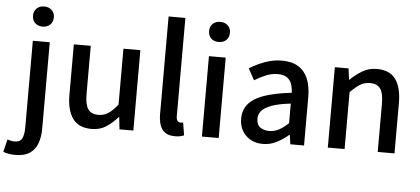

<svg xmlns="http://www.w3.org/2000/svg" viewBox="-109 -936 2865 1311"><g transform="rotate(5 1323.0 -280.5)"><path d="M37 236Q9 236 -12 232Q-33 228 -48 222L-27 136Q-16 139 -3 142Q10 145 23 145Q61 145 74 118Q87 91 87 43V-551H203V41Q203 98 187 142Q171 186 134.5 211Q98 236 37 236ZM144 -653Q113 -653 93 -672Q73 -691 73 -723Q73 -753 93 -772Q113 -791 144 -791Q176 -791 196 -772Q216 -753 216 -723Q216 -691 196 -672Q176 -653 144 -653Z M538 14Q450 14 409 -43Q368 -100 368 -204V-551H484V-218Q484 -148 506 -117Q528 -86 576 -86Q614 -86 644 -105.5Q674 -125 708 -168V-551H824V0H729L720 -83H717Q679 -40 637 -13Q595 14 538 14Z M1110 14Q1068 14 1043 -3.5Q1018 -21 1007 -53.5Q996 -86 996 -130V-797H1111V-124Q1111 -101 1119.5 -91.5Q1128 -82 1138 -82Q1142 -82 1146 -82.5Q1150 -83 1158 -84L1172 3Q1162 7 1147 10.5Q1132 14 1110 14Z M1294 0V-551H1409V0ZM1352 -653Q1319 -653 1299.5 -672Q1280 -691 1280 -723Q1280 -753 1299.5 -772Q1319 -791 1352 -791Q1383 -791 1403 -772Q1423 -753 1423 -723Q1423 -691 1403 -672Q1383 -653 1352 -653Z M1712 14Q1665 14 1628.5 -6Q1592 -26 1571 -62Q1550 -98 1550 -146Q1550 -235 1628.5 -283.5Q1707 -332 1879 -351Q1878 -383 1869 -410Q1860 -437 1837.5 -453.5Q1815 -470 1774 -470Q1731 -470 1691 -453Q1651 -436 1615 -414L1572 -492Q1601 -510 1636 -526.5Q1671 -543 1711 -553.5Q1751 -564 1794 -564Q1863 -564 1907 -536.5Q1951 -509 1972.5 -457Q1994 -405 1994 -331V0H1900L1891 -63H1887Q1850 -31 1806 -8.5Q1762 14 1712 14ZM1747 -78Q1783 -78 1814 -94.5Q1845 -111 1879 -143V-277Q1798 -268 1750 -250.5Q1702 -233 1681.5 -209.5Q1661 -186 1661 -155Q1661 -114 1686 -96Q1711 -78 1747 -78Z M2157 0V-551H2251L2261 -474H2263Q2301 -511 2345 -537.5Q2389 -564 2445 -564Q2533 -564 2573.5 -507.5Q2614 -451 2614 -346V0H2499V-332Q2499 -403 2477 -433.5Q2455 -464 2406 -464Q2368 -464 2338.5 -445.5Q2309 -427 2272 -390V0Z"/></g></svg>

Font: Noto Sans HK Thin Medium
Style: Regular
Weight: 500
Version: Version 2.004-H2;hotconv 1.0.118;makeotfexe 2.5.65603